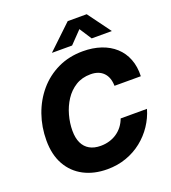

<svg xmlns="http://www.w3.org/2000/svg" viewBox="-167 -1071 1074 1205"><g transform="rotate(-20 369.5 -468.5)"><path d="M342.8 10.7Q253.9 10.7 186.3 -24.7Q118.7 -60.1 81.1 -127.2Q43.5 -194.3 43.5 -289.6Q43.5 -379.4 71.8 -460.2Q100.1 -541 153.3 -603.8Q206.5 -666.5 281.5 -702.4Q356.4 -738.3 449.2 -738.3Q515.1 -738.3 569.3 -720Q623.5 -701.7 662.4 -666.5Q701.2 -631.3 720.9 -580.8Q740.7 -530.3 738.3 -466.3H562.5Q562 -494.1 554.2 -516.4Q546.4 -538.6 531.2 -554.2Q516.1 -569.8 494.6 -577.9Q473.1 -585.9 445.3 -585.9Q388.2 -585.9 345.7 -559.6Q303.2 -533.2 274.9 -490Q246.6 -446.8 232.2 -394.5Q217.8 -342.3 217.8 -291Q217.8 -242.7 233.6 -209.2Q249.5 -175.8 279.8 -158.7Q310.1 -141.6 353.5 -141.6Q384.3 -141.6 411.6 -149.7Q439 -157.7 461.9 -173.3Q484.9 -189 501.7 -210.9Q518.6 -232.9 528.8 -260.7H704.6Q688.5 -204.6 655.5 -155.3Q622.6 -106 575.7 -68.6Q528.8 -31.2 470 -10.3Q411.1 10.7 342.8 10.7ZM398.9 -794.9H265.6V-796.4L425.3 -948.2H552.2L663.6 -796.4V-794.9H529.8L477.1 -876Z"/></g></svg>

Font: Inter 24pt ExtraBold
Style: Italic
Weight: 800
Italic angle: -9.3988°
Designer: Rasmus Andersson
Foundry: rsms
Version: Version 4.001;git-66647c0bb